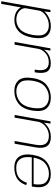

<svg xmlns="http://www.w3.org/2000/svg" viewBox="1097 -1770 858 3164"><g transform="rotate(90 1526.0 -188.0)"><path d="M-35.5 220.5H8.5L130.5 -470L144 -590H108ZM275 4Q384.5 4 461 -68.2Q537.5 -140.5 564.5 -296Q590.5 -452.5 539.5 -524.5Q488.5 -596.5 379 -596.5Q274 -596.5 195 -543Q116 -489.5 107.5 -440.5L118 -401Q128 -461.5 201 -512.8Q274 -564 362.5 -564Q454.5 -564 499.5 -502.2Q544.5 -440.5 519.5 -296Q494.5 -151.5 426.8 -89.8Q359 -28 268 -28Q178.5 -28 124 -79.8Q69.5 -131.5 80.5 -192L56.5 -152Q47 -103 108.5 -49.5Q170 4 275 4Z M1091.5 -331H1135.5Q1160.5 -470.5 1124.5 -533Q1088.5 -595.5 988.5 -595.5Q883.5 -595.5 814.8 -539.8Q746 -484 732.5 -406.5L747.5 -386Q760.5 -456 820.2 -509.5Q880 -563 971 -563Q1051 -563 1082.5 -510.2Q1114 -457.5 1091.5 -331ZM636 0H680L759 -448.5L776.5 -590H740.5Z M1446.5 4.5Q1565.5 4.5 1653.5 -66.2Q1741.5 -137 1766.5 -296Q1791 -454.5 1730.8 -525.5Q1670.5 -596.5 1551 -596.5Q1431.5 -596.5 1343 -526Q1254.5 -455.5 1230.5 -296Q1206 -138 1266.2 -66.8Q1326.5 4.5 1446.5 4.5ZM1451 -28Q1356.5 -28 1304.5 -89Q1252.5 -150 1274.5 -296Q1297.5 -441 1374.2 -502.8Q1451 -564.5 1546 -564.5Q1640.5 -564.5 1692.8 -503.5Q1745 -442.5 1722.5 -296Q1699.5 -151 1622.5 -89.5Q1545.5 -28 1451 -28Z M1838.5 0H1882.5L1961.5 -449.5L1980.5 -591.5H1944ZM2268 0H2312L2373 -348.5Q2394.5 -471.5 2351.8 -534.2Q2309 -597 2202 -597Q2097.5 -597 2020.2 -537.2Q1943 -477.5 1929.5 -402L1946.5 -373Q1960.5 -456 2028.8 -510.2Q2097 -564.5 2184.5 -564.5Q2273.5 -564.5 2311.5 -512.2Q2349.5 -460 2329.5 -348Z M2706.5 4.5 2712 -26Q2608.5 -26 2563.5 -94.5Q2517.5 -162.5 2539 -297.5Q2562 -441 2636 -503.5Q2710 -565 2807 -565Q2906.5 -565 2954.5 -505Q2999.5 -446.5 2978 -313H2534.5L2529 -283H3017Q3019.5 -292 3021 -300.5Q3047.5 -453 2992.5 -524.5Q2937 -596 2812.5 -596Q2692 -596 2606.5 -524Q2521 -452 2496 -298Q2473 -151.5 2526.5 -73Q2580 4.5 2706.5 4.5ZM2712 -26 2706.5 4.5Q2779.5 4.5 2838.5 -17.5Q2897 -39 2937 -86Q2976 -132.5 2994 -192L2956 -202.5Q2939.5 -151 2907 -107.5Q2873.5 -64.5 2823 -45Q2771 -26 2712 -26Z"/></g></svg>

Font: Anybody SemiExpanded ExtraLight
Style: Italic
Weight: 250
Width: 6
Italic angle: -10°
Version: Version 1.113;gftools[0.9.25]